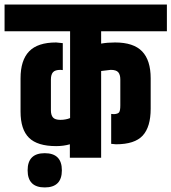

<svg xmlns="http://www.w3.org/2000/svg" viewBox="-60 -691 751 841"><path d="M247 -174V-554H-40V-671H671V-554H383V-500Q410 -505 444 -505Q525 -505 562.5 -466Q600 -427 600 -348V-215Q600 -135 565 -97Q530 -59 448 -59L427 -61V-192Q433 -191 439 -191Q457 -192 462 -199.5Q467 -207 467 -229V-343Q467 -364 458 -374.5Q449 -385 425 -385L383 -380V0H246V-59Q218 -51 186 -51Q104 -51 67 -87.5Q30 -124 30 -202V-348Q30 -427 67.5 -466Q105 -505 186 -505L215 -502V-384Q210 -385 205 -385Q181 -385 172 -374.5Q163 -364 163 -343V-208Q163 -187 172 -176.5Q181 -166 205 -166Q216 -166 226.5 -168Q237 -170 242 -172ZM136 130Q61 130 61 55Q61 -20 136 -20Q211 -20 211 55Q211 130 136 130Z"/></svg>

Font: Khand Black
Style: Regular
Weight: 900
Designer: Sanchit Sawaria and Jyotish Sonowal (Devanagari), Satya Rajpurohit (Latin)
Foundry: Indian Type Foundry
Version: Version 2.000;PS 1.0;hotconv 1.0.79;makeotf.lib2.5.61930